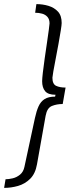

<svg xmlns="http://www.w3.org/2000/svg" viewBox="-54 -755 377 934"><path d="M123 -735Q154 -735 182 -726.5Q210 -718 228 -698.5Q246 -679 246 -643Q246 -634 241.5 -606Q237 -578 230.5 -541.5Q224 -505 217 -469.5Q210 -434 205.5 -408Q201 -382 201 -377Q201 -346 219 -337.5Q237 -329 265 -329L251 -249Q222 -249 198.5 -239.5Q175 -230 168 -192L126 44Q118 90 92.5 115Q67 140 33.5 149.5Q0 159 -34 159L-27 117Q-12 117 7.5 112.5Q27 108 43.5 94.5Q60 81 65 56L116 -181Q123 -214 133.5 -237.5Q144 -261 163 -273Q182 -285 214 -285L216 -294Q180 -294 165.5 -311.5Q151 -329 151 -360Q151 -372 154.5 -402.5Q158 -433 163.5 -471.5Q169 -510 174.5 -547Q180 -584 183.5 -610.5Q187 -637 187 -641Q187 -661 177 -672.5Q167 -684 151 -688.5Q135 -693 117 -693Z"/></svg>

Font: Archivo Condensed ExtraLight
Style: Italic
Weight: 250
Width: 3
Italic angle: -10°
Designer: Hector Gatti
Foundry: Omnibus-Type
Version: Version 2.001